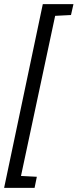

<svg xmlns="http://www.w3.org/2000/svg" viewBox="-48 -763 377 933"><path d="M-28 150 160 -743H309L297 -690L220 -686L54 92L131 96L120 150Z"/></svg>

Font: Saira Condensed
Style: Italic
Weight: 400
Width: 3
Italic angle: -12°
Designer: Hector Gatti with collaboration of the Omnibus-Type team
Foundry: Omnibus-Type
Version: Version 1.100